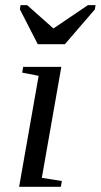

<svg xmlns="http://www.w3.org/2000/svg" viewBox="-20 -715 386 735"><path d="M140.1 -34.2 216.8 -22 212.9 0H53.2L127.9 -424.8L64.9 -437L68.8 -459H214.8ZM84 -695.3 184.6 -606 316.4 -695.3H345.7L343.3 -679.2L228.5 -545.9H124.5L56.2 -679.2L58.6 -695.3Z"/></svg>

Font: Tinos
Style: Italic
Weight: 400
Italic angle: -16.333°
Designer: Steve Matteson
Foundry: Monotype Imaging Inc.
Version: Version 1.32